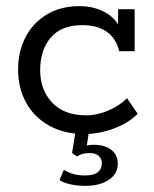

<svg xmlns="http://www.w3.org/2000/svg" viewBox="-20 -427 502 626"><path d="M257 10Q189 10 140 -17.5Q91 -45 65 -92.5Q39 -140 39 -200Q39 -259 63 -305.5Q87 -352 132 -379.5Q177 -407 240 -407Q274 -407 303 -396Q332 -385 351.5 -365Q371 -345 375 -316L365 -314V-397H419V-260H369Q347 -345 248 -345Q180 -345 145.5 -304.5Q111 -264 111 -198Q111 -134 150 -92.5Q189 -51 261 -51Q297 -51 334 -67Q371 -83 394 -107L429 -56Q398 -25 350 -7.5Q302 10 257 10ZM259 179Q233 179 210 174Q187 169 174 160L188 127Q200 134 216.5 139.5Q233 145 258 145Q312 145 312 104Q312 91 302 81.5Q292 72 272 72Q262 72 252.5 74Q243 76 231 83L215 72L228 -10H272L261 60L241 55Q252 50 263 47.5Q274 45 285 45Q322 45 343 61.5Q364 78 364 107Q364 140 334.5 159.5Q305 179 259 179Z"/></svg>

Font: Rokkitt
Style: Regular
Weight: 400
Designer: Vernon Adams
Foundry: Vernon Adams
Version: Version 3.103